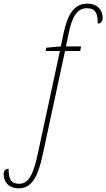

<svg xmlns="http://www.w3.org/2000/svg" viewBox="-118 -790 582 1051"><path d="M-15 241C54 241 90 181 117 51L238 -511H321L326 -536H243L258 -608C276 -695 303 -745 357 -745C403 -745 417 -721 417 -661C434 -661 444 -673 444 -691C444 -734 417 -770 359 -770C288 -770 251 -710 230 -608L215 -536L135 -529L132 -511H210L89 51C65 166 38 216 -13 216C-56 216 -71 193 -71 134C-89 134 -98 145 -98 164C-98 206 -70 241 -15 241Z"/></svg>

Font: Noto Serif SemiCondensed Thin
Style: Italic
Weight: 100
Width: 4
Italic angle: -12°
Designer: Monotype Design Team
Foundry: Monotype Imaging Inc.
Version: Version 2.013